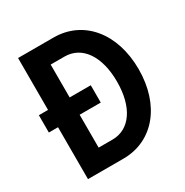

<svg xmlns="http://www.w3.org/2000/svg" viewBox="-162 -830 924 961"><g transform="rotate(-30 300.0 -350.0)"><path d="M73 0H278C450 0 568 -142 568 -350C568 -558 450 -700 278 -700H73V-400H20V-300H73ZM198 -110V-300H320V-400H198V-590H278C379 -590 443 -497 443 -350C443 -203 379 -110 278 -110Z"/></g></svg>

Font: CommitMono
Style: Bold
Weight: 700
Monospace: yes
Designer: Eigil Nikolajsen
Foundry: Eigil Nikolajsen
Version: Version 1.143